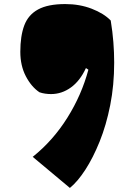

<svg xmlns="http://www.w3.org/2000/svg" viewBox="-20 -725 672 945"><path d="M324 200 141 47Q241 -33 311.5 -145.5Q382 -258 415 -382L403 -390Q374 -327 329 -294.5Q284 -262 231 -262Q218 -262 203 -264Q188 -266 174 -271Q134 -298 107 -350Q80 -402 80 -470Q80 -548 99.5 -600Q119 -652 167.5 -678.5Q216 -705 301 -705Q372 -705 431.5 -682Q491 -659 525 -624Q534 -569 538 -517.5Q542 -466 542 -417Q542 -306 522.5 -207.5Q503 -109 470.5 -28.5Q438 52 400 110.5Q362 169 324 200Z"/></svg>

Font: Joti One
Style: Regular
Weight: 400
Designer: Eduardo Rodriguez Tunni
Foundry: Eduardo Rodriguez Tunni
Version: Version 1.002; ttfautohint (v1.8.4.7-5d5b);gftools[0.9.24]